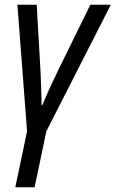

<svg xmlns="http://www.w3.org/2000/svg" viewBox="-20 -556 491 816"><path d="M45 240H127L177 2L451 -536H364L229 -261Q211 -224 192.5 -184Q174 -144 160 -109H157Q155 -192 152 -256L136 -536H54L95 2Z"/></svg>

Font: Noto Sans UI SemiCondensed
Style: Italic
Weight: 400
Width: 4
Italic angle: -12°
Designer: Monotype Design Team
Foundry: Monotype Imaging Inc.
Version: Version 1.901